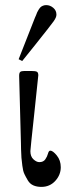

<svg xmlns="http://www.w3.org/2000/svg" viewBox="-20 -719 290 752"><path d="M55 -422Q55 -434 59.5 -437.5Q64 -441 76 -441H103Q119 -441 124.5 -438Q130 -435 130 -424Q130 -419 114.5 -276.5Q99 -134 99 -127Q99 -106 111 -95Q123 -84 134 -84Q150 -84 157.5 -95Q165 -106 168 -117.5Q171 -129 177 -129Q187 -129 202.5 -110Q218 -91 218 -64Q218 -34 196.5 -10.5Q175 13 142 13Q124 13 110.5 7Q97 1 89 -12.5Q81 -26 75.5 -37.5Q70 -49 67.5 -70Q65 -91 64 -101Q63 -111 62.5 -133.5Q62 -156 62 -159ZM53 -487 117 -650Q118 -651 121 -659Q124 -667 125.5 -670.5Q127 -674 131 -680.5Q135 -687 138.5 -690.5Q142 -694 148 -696.5Q154 -699 161 -699Q176 -699 188.5 -688.5Q201 -678 201 -662V-661Q201 -651 190 -635.5Q179 -620 120 -546Q88 -506 67 -480Z"/></svg>

Font: CMU Serif
Style: Roman
Weight: 500
Version: Version 0.7.0